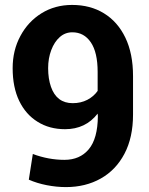

<svg xmlns="http://www.w3.org/2000/svg" viewBox="-20 -741 597 771"><path d="M244.6 10.3Q207.5 10.3 168.2 2.7Q128.9 -4.9 95.7 -19.5L111.8 -122.6Q175.3 -99.1 238.8 -99.1Q300.8 -99.1 336.4 -141.6Q372.1 -184.1 373 -273.9L372.1 -284.7Q323.7 -222.2 241.2 -222.2Q178.2 -222.2 130.9 -252Q83.5 -281.2 57.1 -335.9Q30.8 -390.6 30.8 -467.3Q30.8 -539.1 62 -596.7Q92.8 -654.3 146.7 -687.7Q200.7 -721.2 269.5 -721.2Q342.8 -721.2 397.5 -687.5Q452.6 -653.8 483.4 -589.8Q514.2 -525.9 514.2 -435.5V-281.2Q514.2 -189 480 -124Q445.8 -58.6 384.8 -24.2Q323.7 10.3 244.6 10.3ZM272 -326.7Q304.7 -326.7 330.6 -340.1Q356.4 -353.5 372.1 -376V-452.1Q372.1 -530.8 344.7 -571Q317.4 -611.3 270.5 -611.3Q241.7 -611.3 220.2 -592.3Q198.2 -572.8 185.8 -539.8Q173.3 -506.8 173.3 -467.3Q173.3 -424.8 184.6 -392.6Q207.5 -326.7 272 -326.7Z"/></svg>

Font: Battambang
Style: Bold
Weight: 700
Designer: Danh Hong
Version: Version 8.002; ttfautohint (v1.8.3)